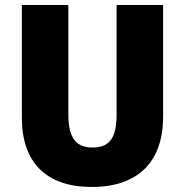

<svg xmlns="http://www.w3.org/2000/svg" viewBox="-20 -734 735 764"><path d="M629 -269V-714H444V-278C444 -184 415 -147 348 -147C284 -147 252 -184 252 -277V-714H67V-265C67 -87 165 10 345 10C533 10 629 -94 629 -269Z"/></svg>

Font: Noto Sans Georgian SemiCondensed Black
Style: Regular
Weight: 900
Width: 4
Designer: Monotype Design Team, Akaki Razmadze
Foundry: Google LLC
Version: Version 2.005